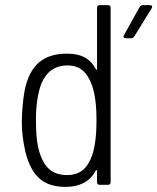

<svg xmlns="http://www.w3.org/2000/svg" viewBox="-20 -720 613 748"><path d="M354 -450C334 -488 302 -511 241 -511C151 -511 97 -469 76 -368C69 -330 65 -278 65 -245C65 -211 69 -171 79 -128C104 -30 152 8 235 8C295 8 332 -16 353 -55C355 -59 358 -58 358 -54V-10C358 -4 362 0 368 0H401C407 0 411 -4 411 -10V-690C411 -696 407 -700 401 -700H368C362 -700 358 -696 358 -690V-451C358 -447 355 -446 354 -450ZM524 -693 463 -583C459 -576 462 -571 470 -571H491C496 -571 500 -574 503 -578L571 -688C575 -695 572 -700 564 -700H536C531 -700 527 -697 524 -693ZM339 -115C322 -67 294 -38 242 -38C184 -38 155 -67 137 -117C124 -152 120 -200 120 -252C120 -308 127 -357 141 -394C160 -438 191 -465 243 -465C294 -465 320 -436 337 -391C351 -354 356 -305 356 -252C356 -198 351 -150 339 -115Z"/></svg>

Font: Barlow Semi Condensed Light
Style: Regular
Weight: 300
Width: 4
Designer: Jeremy Tribby
Foundry: Tribby Type
Version: Version 1.422;hotconv 1.0.109;makeotfexe 2.5.65596